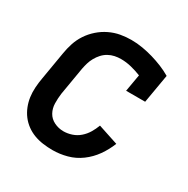

<svg xmlns="http://www.w3.org/2000/svg" viewBox="-130 -654 761 777"><g transform="rotate(30 250.0 -265.0)"><path d="M214 8Q191 8 169 5Q147 2 127 -5.5Q107 -13 90 -25.5Q73 -38 60.5 -54.5Q48 -71 40 -91Q32 -111 29 -132.5Q26 -154 27.5 -177Q29 -200 33 -222L55 -352Q59 -377 67 -401.5Q75 -426 89.5 -448Q104 -470 124.5 -488Q145 -506 169 -517.5Q193 -529 218 -533.5Q243 -538 268 -538Q295 -538 321 -533.5Q347 -529 371 -522Q395 -515 418.5 -505.5Q442 -496 464 -483L441 -349H352L366 -429Q343 -438 319 -444Q295 -450 270 -450Q256 -450 241.5 -447Q227 -444 213.5 -436.5Q200 -429 189.5 -417.5Q179 -406 171.5 -392.5Q164 -379 160 -365.5Q156 -352 153 -337L131 -207Q128 -184 128.5 -161Q129 -138 139.5 -119Q150 -100 170.5 -90Q191 -80 214 -80Q233 -80 252.5 -86.5Q272 -93 287.5 -106.5Q303 -120 313.5 -137.5Q324 -155 331 -174L425 -143Q412 -110 391.5 -81Q371 -52 342.5 -31Q314 -10 280.5 -1Q247 8 214 8Z"/></g></svg>

Font: iosevka_custom_sans_ss08 SmBd
Style: Italic
Weight: 600
Italic angle: -10°
Designer: Belleve Invis
Foundry: Belleve Invis
Version: Version 10.3.0; ttfautohint (v1.8.3)